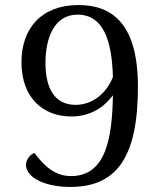

<svg xmlns="http://www.w3.org/2000/svg" viewBox="-20 -727 630 760"><path d="M291 -707C143 -707 65 -614 65 -481C65 -337 153 -266 262 -266C340 -266 393 -304 427 -350C424 -184 401 -30 261 -30C215 -30 169 -50 117 -121C103 -120 77 -92 84 -64C95 -16 171 13 258 13C443 13 526 -106 526 -384C526 -635 422 -707 291 -707ZM279 -312C198 -312 160 -375 160 -478C160 -574 193 -669 287 -669C392 -669 423 -561 427 -422C399 -353 343 -312 279 -312Z"/></svg>

Font: Arima Koshi Medium
Style: Regular
Weight: 500
Designer: Joana Correia and Natanael Gama
Foundry: NDISCOVER
Version: Version 1.019;PS 001.019;hotconv 1.0.88;makeotf.lib2.5.64775